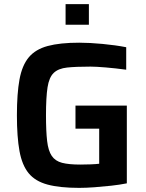

<svg xmlns="http://www.w3.org/2000/svg" viewBox="-20 -903 709 931"><path d="M364 8Q270 8 210.5 -8Q151 -24 119 -63Q87 -102 74.5 -170.5Q62 -239 62 -344Q62 -449 74.5 -517.5Q87 -586 119.5 -625Q152 -664 211.5 -680Q271 -696 364 -696Q414 -696 477.5 -690Q541 -684 592 -674V-565Q540 -572 492.5 -576Q445 -580 419 -580Q348 -580 305.5 -575.5Q263 -571 240.5 -549.5Q218 -528 210.5 -479.5Q203 -431 203 -344Q203 -267 208.5 -219.5Q214 -172 231 -147Q248 -122 281 -113.5Q314 -105 369 -105Q393 -105 419 -106Q445 -107 461 -109V-279H346V-391H595V-14Q560 -7 519 -2.5Q478 2 437.5 5Q397 8 364 8ZM298 -783V-883H411V-783Z"/></svg>

Font: Saira SemiBold
Style: Regular
Weight: 600
Designer: Hector Gatti with collaboration of the Omnibus-Type team
Foundry: Omnibus-Type
Version: Version 1.100; ttfautohint (v1.8.3)